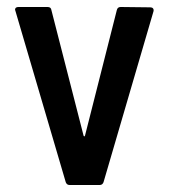

<svg xmlns="http://www.w3.org/2000/svg" viewBox="-20 -529 483 549"><path d="M23 -501Q23 -509 33 -509H116Q126 -509 127 -500L219 -141Q220 -139 221 -139Q222 -139 223 -141L314 -500Q316 -509 325 -509L410 -508Q415 -508 417.5 -505Q420 -502 419 -497L276 -8Q273 0 265 0H179Q171 0 168 -8L24 -498Z"/></svg>

Font: Barlow Semi Condensed Medium
Style: Regular
Weight: 500
Width: 4
Designer: Jeremy Tribby
Foundry: Tribby Type
Version: Version 1.422; ttfautohint (v1.8)